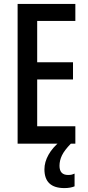

<svg xmlns="http://www.w3.org/2000/svg" viewBox="-20 -734 449 981"><path d="M365 0H70V-714H365V-627H170V-416H353V-328H170V-89H365ZM284 113Q284 160 328 160Q340 160 347.5 158Q355 156 361 153V218Q352 222 338.5 224.5Q325 227 309 227Q207 227 207 131Q207 94 228 56.5Q249 19 289 -13L342 0Q309 34 296.5 60Q284 86 284 113Z"/></svg>

Font: Noto Sans Georgian ExtraCondensed Medium
Style: Regular
Weight: 500
Width: 2
Designer: Monotype Design Team, Akaki Razmadze
Foundry: Google LLC
Version: Version 2.005; ttfautohint (v1.8.4.7-5d5b)